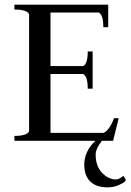

<svg xmlns="http://www.w3.org/2000/svg" viewBox="-20 -605 561 825"><path d="M42 0V-21Q96 -21 105 -41V-544Q96 -564 42 -564V-585H445V-488H424Q424 -542 404 -551H197V-321H337Q357 -330 357 -384H378V-224H357Q357 -278 337 -287H197V-34H425Q450 -45 470 -97H490L466 0H418Q391 34 391 59Q391 108 418 137Q445 166 479 166Q485 166 493 162Q501 158 506 154L510 150L521 168Q519 172 514 177Q509 182 488.5 191Q468 200 442 200Q393 200 367.5 174.5Q342 149 342 103Q342 45 390 0Z"/></svg>

Font: Judson
Style: Regular
Weight: 400
Version: Version 20110429